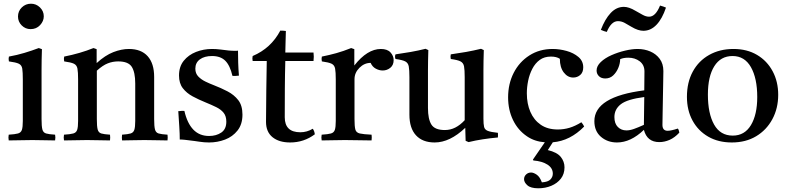

<svg xmlns="http://www.w3.org/2000/svg" viewBox="-20 -756 4255 1035"><path d="M277 1Q249 1 219 0Q189 -1 154 -1Q122 -1 89.5 0Q57 1 27 1Q24 -15 27 -30Q61 -32 77 -36.5Q93 -41 98 -56Q103 -71 103 -104V-328Q103 -367 100 -386Q97 -405 81.5 -412.5Q66 -420 28 -425Q25 -439 28 -451Q72 -459 112 -471Q152 -483 189 -497L206 -491Q205 -460 204.5 -433Q204 -406 204 -382V-114Q204 -75 208.5 -58Q213 -41 228.5 -36.5Q244 -32 277 -30Q280 -15 277 1ZM77 -667Q77 -696 97.5 -716Q118 -736 147 -736Q175 -736 195.5 -716Q216 -696 216 -668Q216 -642 196 -620.5Q176 -599 145 -599Q117 -599 97 -619Q77 -639 77 -667Z M638 1Q636 -15 638 -30Q669 -32 684 -36.5Q699 -41 704 -56Q709 -71 709 -104V-306Q709 -366 690.5 -395.5Q672 -425 617 -425Q588 -425 561 -414.5Q534 -404 502 -375V-114Q502 -75 506.5 -58Q511 -41 526 -36.5Q541 -32 573 -30Q575 -15 573 1Q545 1 514.5 0Q484 -1 449 -1Q417 -1 386 0Q355 1 325 1Q322 -15 325 -30Q359 -32 375 -36.5Q391 -41 396 -56Q401 -71 401 -104V-328Q401 -367 397.5 -386Q394 -405 378.5 -412.5Q363 -420 326 -425Q323 -439 326 -451Q412 -468 484 -497L501 -491V-416Q547 -458 591 -475Q635 -492 675 -492Q741 -492 776 -453Q811 -414 811 -341V-114Q811 -75 815.5 -58Q820 -41 835 -36.5Q850 -32 883 -30Q885 -15 883 1Q853 1 824.5 0Q796 -1 758 -1Q721 -1 693.5 0Q666 1 638 1Z M974 -158Q989 -92 1022 -57.5Q1055 -23 1107 -23Q1146 -23 1173 -41.5Q1200 -60 1200 -100Q1200 -130 1185.5 -148Q1171 -166 1145.5 -178.5Q1120 -191 1088 -204Q1051 -219 1018.5 -236.5Q986 -254 965.5 -280.5Q945 -307 945 -349Q945 -397 970.5 -428.5Q996 -460 1036.5 -476Q1077 -492 1123 -492Q1146 -492 1169 -489Q1192 -486 1194 -486Q1214 -483 1231 -482.5Q1248 -482 1249 -482Q1250 -482 1253.5 -482Q1257 -482 1263 -483Q1263 -451 1264 -418Q1265 -385 1268 -348Q1267 -348 1264 -348Q1255 -347 1247.5 -346.5Q1240 -346 1233 -347Q1220 -403 1194.5 -428.5Q1169 -454 1123 -454Q1082 -454 1057.5 -436Q1033 -418 1033 -386Q1033 -360 1049 -343.5Q1065 -327 1088 -316Q1111 -305 1132 -297Q1171 -282 1206.5 -263.5Q1242 -245 1264.5 -216Q1287 -187 1287 -138Q1287 -86 1260.5 -52.5Q1234 -19 1193 -3.5Q1152 12 1107 12Q1081 12 1055.5 8Q1030 4 1028 4Q1026 4 1011.5 2Q997 0 979.5 -2Q962 -4 949 -4Q949 -35 946.5 -73Q944 -111 941 -157Q943 -157 946 -157Q955 -158 961.5 -158.5Q968 -159 974 -158Z M1544 12Q1484 12 1449 -16.5Q1414 -45 1414 -99Q1414 -187 1415.5 -269Q1417 -351 1418 -427H1342Q1339 -442 1342 -454Q1441 -496 1491 -591Q1499 -591 1507 -590.5Q1515 -590 1521 -589Q1520 -563 1519.5 -534Q1519 -505 1518 -473H1670Q1673 -451 1670 -427H1518Q1516 -357 1515.5 -279.5Q1515 -202 1515 -124Q1515 -43 1599 -43Q1635 -43 1666 -62Q1675 -50 1677 -32Q1618 12 1544 12Z M1714 1Q1711 -15 1714 -30Q1748 -32 1764 -36.5Q1780 -41 1785 -56Q1790 -71 1790 -104V-328Q1790 -367 1786.5 -386Q1783 -405 1767.5 -412.5Q1752 -420 1715 -425Q1712 -439 1715 -451Q1755 -459 1793 -469.5Q1831 -480 1873 -497L1890 -491V-403Q1960 -492 2033 -492Q2068 -492 2085 -473.5Q2102 -455 2102 -432Q2102 -405 2084 -390.5Q2066 -376 2043 -376Q2024 -376 2005.5 -386Q1987 -396 1978 -417Q1944 -417 1917.5 -390.5Q1891 -364 1891 -329V-114Q1891 -75 1895.5 -58Q1900 -41 1919.5 -36.5Q1939 -32 1983 -30Q1985 -16 1983 1Q1949 1 1913 0Q1877 -1 1839 -1Q1802 -1 1773.5 0Q1745 1 1714 1Z M2323 12Q2258 12 2222.5 -26.5Q2187 -65 2187 -138V-340Q2187 -379 2183.5 -398Q2180 -417 2164.5 -425Q2149 -433 2112 -438Q2107 -451 2112 -463Q2155 -469 2194.5 -476Q2234 -483 2274 -493L2289 -486Q2288 -455 2287.5 -427.5Q2287 -400 2287 -376V-174Q2287 -114 2305.5 -84.5Q2324 -55 2378 -55Q2408 -55 2434.5 -68.5Q2461 -82 2485 -108V-340Q2485 -379 2481.5 -398Q2478 -417 2462.5 -425Q2447 -433 2410 -438Q2407 -451 2410 -463Q2453 -469 2492.5 -476Q2532 -483 2573 -493L2588 -486Q2587 -455 2586.5 -427.5Q2586 -400 2586 -376V-117Q2586 -87 2589.5 -72Q2593 -57 2609.5 -50.5Q2626 -44 2664 -40Q2665 -28 2664 -15Q2621 -11 2582 -5Q2543 1 2506 10L2490 3L2488 -67Q2405 12 2323 12Z M3114 -97Q3124 -85 3129 -74Q3054 3 2960 11L2933 53Q2983 65 3003 90Q3023 115 3023 146Q3023 182 3003.5 207Q2984 232 2952 245.5Q2920 259 2882 259Q2841 259 2823 243Q2805 227 2805 210Q2805 195 2816 184.5Q2827 174 2843 174Q2856 174 2873 185.5Q2890 197 2901 227Q2934 225 2947 211.5Q2960 198 2960 180Q2960 150 2931.5 131.5Q2903 113 2855 109L2853 104L2917 11Q2862 7 2821 -21Q2772 -54 2745.5 -109Q2719 -164 2719 -231Q2719 -304 2749 -363Q2779 -422 2833.5 -457Q2888 -492 2959 -492Q2996 -492 3034 -481.5Q3072 -471 3098 -449Q3124 -427 3124 -393Q3124 -366 3108 -352Q3092 -338 3070 -338Q3040 -338 3019 -365.5Q2998 -393 2998 -439Q2980 -451 2950 -451Q2914 -451 2889.5 -433Q2865 -415 2849.5 -385Q2834 -355 2827 -320.5Q2820 -286 2820 -253Q2820 -197 2839 -153Q2858 -109 2895 -83.5Q2932 -58 2987 -58Q3019 -58 3049.5 -67Q3080 -76 3114 -97Z M3534 10Q3468 10 3451 -56Q3380 12 3306 12Q3255 12 3219.5 -18.5Q3184 -49 3184 -103Q3184 -235 3453 -269Q3453 -293 3453.5 -318Q3454 -343 3454 -371Q3454 -406 3428.5 -425.5Q3403 -445 3367 -445Q3341 -445 3323 -437Q3323 -414 3313 -390Q3303 -366 3285.5 -349.5Q3268 -333 3243 -333Q3221 -333 3208.5 -345.5Q3196 -358 3196 -376Q3196 -400 3218.5 -421.5Q3241 -443 3276 -458.5Q3311 -474 3349 -483Q3387 -492 3417 -492Q3454 -492 3485.5 -478.5Q3517 -465 3536.5 -438.5Q3556 -412 3556 -373Q3556 -349 3555 -310.5Q3554 -272 3553.5 -228.5Q3553 -185 3552 -146Q3551 -107 3551 -83Q3551 -51 3579 -51Q3597 -51 3634 -63Q3638 -58 3639.5 -52Q3641 -46 3642 -41Q3617 -14 3589.5 -2Q3562 10 3534 10ZM3451 -83 3453 -233Q3361 -221 3326.5 -194Q3292 -167 3292 -125Q3292 -90 3310.5 -71.5Q3329 -53 3357 -53Q3375 -53 3397.5 -61Q3420 -69 3451 -83ZM3538 -726Q3547 -724 3555 -721Q3563 -718 3570 -715Q3550 -655 3519 -622.5Q3488 -590 3448 -590Q3435 -590 3419 -595Q3403 -600 3383 -612Q3365 -623 3347.5 -632.5Q3330 -642 3311 -642Q3275 -642 3251 -584Q3237 -587 3219 -595Q3241 -653 3272 -686Q3303 -719 3343 -719Q3356 -719 3371.5 -714Q3387 -709 3407 -697Q3425 -687 3443.5 -676.5Q3462 -666 3479 -666Q3514 -666 3538 -726Z M3925 12Q3852 12 3797.5 -19.5Q3743 -51 3713 -106.5Q3683 -162 3683 -234Q3683 -312 3714.5 -370Q3746 -428 3803 -460Q3860 -492 3934 -492Q4007 -492 4061 -460Q4115 -428 4145 -372Q4175 -316 4175 -245Q4175 -172 4143.5 -113.5Q4112 -55 4056 -21.5Q4000 12 3925 12ZM3796 -246Q3796 -144 3829.5 -84.5Q3863 -25 3930 -25Q3994 -25 4028 -81.5Q4062 -138 4062 -233Q4062 -334 4028 -394Q3994 -454 3929 -454Q3865 -454 3830.5 -399Q3796 -344 3796 -246Z"/></svg>

Font: Tiro Gurmukhi
Style: Regular
Weight: 400
Designer: Gurmukhi: John Hudson & Fiona Ross. Latin: John Hudson.
Foundry: Tiro Typeworks Ltd.
Version: Version 1.52